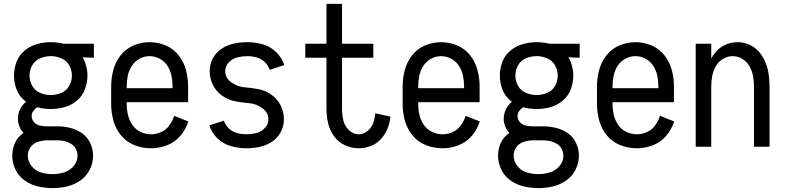

<svg xmlns="http://www.w3.org/2000/svg" viewBox="-20 -755 4040 988"><path d="M250 213Q213 213 176 204.5Q139 196 107.5 174Q76 152 59.5 117.5Q43 83 43 45Q43 12 56.5 -18.5Q70 -49 97 -68L101 -71Q92 -81 85 -93Q72 -117 72 -144Q72 -178 92 -208Q102 -221 114 -232L107 -237Q78 -261 65 -295.5Q52 -330 52 -366Q52 -402 65 -436.5Q78 -471 106.5 -494.5Q135 -518 170 -528Q205 -538 241 -538Q272 -538 303 -531L305 -530H463V-458L405 -460Q412 -449 417 -436Q430 -402 430 -366Q430 -330 417 -295.5Q404 -261 375.5 -237Q347 -213 312 -203.5Q277 -194 241 -194Q206 -194 172 -203Q162 -197 154 -187Q143 -174 143 -158Q143 -139 156.5 -125Q170 -111 189 -108Q204 -105 220 -105H225H275Q308 -105 341 -97Q374 -89 402 -69.5Q430 -50 444.5 -18.5Q459 13 459 46Q459 84 441.5 118.5Q424 153 392.5 174.5Q361 196 324.5 204.5Q288 213 250 213ZM250 141Q280 141 309 132.5Q338 124 358.5 100Q379 76 379 47Q379 28 370 11Q361 -6 345 -15.5Q329 -25 311 -29Q293 -33 275 -33H225H224H220H217Q196 -32 175 -25Q152 -18 137.5 2Q123 22 123 45Q123 75 142.5 99.5Q162 124 191 132.5Q220 141 250 141ZM223 -33H222H220ZM241 -266Q269 -266 295.5 -277Q322 -288 336 -313Q350 -338 350 -366Q350 -394 336 -419Q322 -444 295 -455Q274 -464 251 -466H241Q213 -466 186.5 -455Q160 -444 146 -419Q132 -394 132 -366Q132 -338 146 -313Q160 -288 186.5 -277Q213 -266 241 -266Z M757 8Q713 8 672 -8Q631 -24 603 -58Q575 -92 563.5 -134.5Q552 -177 552 -220V-310Q552 -353 563 -394.5Q574 -436 600.5 -470Q627 -504 667 -521Q707 -538 750 -538Q793 -538 833 -521Q873 -504 899.5 -470Q926 -436 937 -394.5Q948 -353 948 -310V-229H632V-220Q632 -192 638.5 -164Q645 -136 661 -112.5Q677 -89 703 -76.5Q729 -64 757 -64Q784 -64 809.5 -75.5Q835 -87 851.5 -110Q868 -133 876 -159L949 -130Q936 -89 908 -56Q880 -23 839.5 -7.5Q799 8 757 8ZM632 -301H868V-310Q868 -338 862.5 -365Q857 -392 842 -415.5Q827 -439 802.5 -452.5Q778 -466 750 -466Q722 -466 697.5 -452.5Q673 -439 658 -415.5Q643 -392 637.5 -365Q632 -338 632 -310Z M1248 8Q1208 8 1168.5 -3Q1129 -14 1099 -43Q1069 -72 1057 -110L1132 -134Q1140 -111 1158 -94Q1176 -77 1199.5 -70.5Q1223 -64 1248 -64Q1273 -64 1298 -70Q1323 -76 1342 -95.5Q1361 -115 1361 -140Q1361 -177 1328.5 -199.5Q1296 -222 1259.5 -224.5Q1223 -227 1187 -234.5Q1151 -242 1121 -264Q1091 -286 1075 -319.5Q1059 -353 1059 -390Q1059 -424 1075.5 -455Q1092 -486 1121.5 -505Q1151 -524 1184.5 -531Q1218 -538 1252 -538Q1292 -538 1331.5 -527Q1371 -516 1401 -487Q1431 -458 1443 -420L1368 -396Q1360 -419 1342 -436Q1324 -453 1300.5 -459.5Q1277 -466 1252 -466Q1227 -466 1202 -460Q1177 -454 1158 -434.5Q1139 -415 1139 -390Q1139 -353 1171.5 -330.5Q1204 -308 1240.5 -305.5Q1277 -303 1313 -295.5Q1349 -288 1379 -266Q1409 -244 1425 -210.5Q1441 -177 1441 -140Q1441 -106 1424.5 -75Q1408 -44 1378.5 -25Q1349 -6 1315.5 1Q1282 8 1248 8Z M1826 8Q1789 8 1754.5 -8Q1720 -24 1698.5 -54.5Q1677 -85 1668.5 -121Q1660 -157 1660 -194V-458H1551V-530H1660V-735H1740V-530H1901V-458H1740V-194Q1740 -165 1746.5 -136.5Q1753 -108 1775 -86Q1797 -64 1826 -64Q1851 -64 1871.5 -81Q1892 -98 1900.5 -122Q1909 -146 1911 -172L1989 -155Q1986 -123 1974 -93Q1962 -63 1940 -39Q1918 -15 1887.5 -3.5Q1857 8 1826 8Z M2257 8Q2213 8 2172 -8Q2131 -24 2103 -58Q2075 -92 2063.5 -134.5Q2052 -177 2052 -220V-310Q2052 -353 2063 -394.5Q2074 -436 2100.5 -470Q2127 -504 2167 -521Q2207 -538 2250 -538Q2293 -538 2333 -521Q2373 -504 2399.5 -470Q2426 -436 2437 -394.5Q2448 -353 2448 -310V-229H2132V-220Q2132 -192 2138.5 -164Q2145 -136 2161 -112.5Q2177 -89 2203 -76.5Q2229 -64 2257 -64Q2284 -64 2309.5 -75.5Q2335 -87 2351.5 -110Q2368 -133 2376 -159L2449 -130Q2436 -89 2408 -56Q2380 -23 2339.5 -7.5Q2299 8 2257 8ZM2132 -301H2368V-310Q2368 -338 2362.5 -365Q2357 -392 2342 -415.5Q2327 -439 2302.5 -452.5Q2278 -466 2250 -466Q2222 -466 2197.5 -452.5Q2173 -439 2158 -415.5Q2143 -392 2137.5 -365Q2132 -338 2132 -310Z M2750 213Q2713 213 2676 204.5Q2639 196 2607.5 174Q2576 152 2559.5 117.5Q2543 83 2543 45Q2543 12 2556.5 -18.5Q2570 -49 2597 -68L2601 -71Q2592 -81 2585 -93Q2572 -117 2572 -144Q2572 -178 2592 -208Q2602 -221 2614 -232L2607 -237Q2578 -261 2565 -295.5Q2552 -330 2552 -366Q2552 -402 2565 -436.5Q2578 -471 2606.5 -494.5Q2635 -518 2670 -528Q2705 -538 2741 -538Q2772 -538 2803 -531L2805 -530H2963V-458L2905 -460Q2912 -449 2917 -436Q2930 -402 2930 -366Q2930 -330 2917 -295.5Q2904 -261 2875.5 -237Q2847 -213 2812 -203.5Q2777 -194 2741 -194Q2706 -194 2672 -203Q2662 -197 2654 -187Q2643 -174 2643 -158Q2643 -139 2656.5 -125Q2670 -111 2689 -108Q2704 -105 2720 -105H2725H2775Q2808 -105 2841 -97Q2874 -89 2902 -69.5Q2930 -50 2944.5 -18.5Q2959 13 2959 46Q2959 84 2941.5 118.5Q2924 153 2892.5 174.5Q2861 196 2824.5 204.5Q2788 213 2750 213ZM2750 141Q2780 141 2809 132.5Q2838 124 2858.5 100Q2879 76 2879 47Q2879 28 2870 11Q2861 -6 2845 -15.5Q2829 -25 2811 -29Q2793 -33 2775 -33H2725H2724H2720H2717Q2696 -32 2675 -25Q2652 -18 2637.5 2Q2623 22 2623 45Q2623 75 2642.5 99.5Q2662 124 2691 132.5Q2720 141 2750 141ZM2723 -33H2722H2720ZM2741 -266Q2769 -266 2795.5 -277Q2822 -288 2836 -313Q2850 -338 2850 -366Q2850 -394 2836 -419Q2822 -444 2795 -455Q2774 -464 2751 -466H2741Q2713 -466 2686.5 -455Q2660 -444 2646 -419Q2632 -394 2632 -366Q2632 -338 2646 -313Q2660 -288 2686.5 -277Q2713 -266 2741 -266Z M3257 8Q3213 8 3172 -8Q3131 -24 3103 -58Q3075 -92 3063.5 -134.5Q3052 -177 3052 -220V-310Q3052 -353 3063 -394.5Q3074 -436 3100.5 -470Q3127 -504 3167 -521Q3207 -538 3250 -538Q3293 -538 3333 -521Q3373 -504 3399.5 -470Q3426 -436 3437 -394.5Q3448 -353 3448 -310V-229H3132V-220Q3132 -192 3138.5 -164Q3145 -136 3161 -112.5Q3177 -89 3203 -76.5Q3229 -64 3257 -64Q3284 -64 3309.5 -75.5Q3335 -87 3351.5 -110Q3368 -133 3376 -159L3449 -130Q3436 -89 3408 -56Q3380 -23 3339.5 -7.5Q3299 8 3257 8ZM3132 -301H3368V-310Q3368 -338 3362.5 -365Q3357 -392 3342 -415.5Q3327 -439 3302.5 -452.5Q3278 -466 3250 -466Q3222 -466 3197.5 -452.5Q3173 -439 3158 -415.5Q3143 -392 3137.5 -365Q3132 -338 3132 -310Z M3560 0V-530H3640V-454Q3650 -472 3663 -488Q3684 -512 3713.5 -525Q3743 -538 3775 -538Q3806 -538 3836 -525Q3866 -512 3886.5 -487.5Q3907 -463 3919 -433.5Q3931 -404 3935.5 -373Q3940 -342 3940 -310V0H3860V-310Q3860 -337 3855 -363.5Q3850 -390 3837 -413.5Q3824 -437 3800.5 -451.5Q3777 -466 3750 -466Q3723 -466 3699.5 -451.5Q3676 -437 3663 -413.5Q3650 -390 3645 -363.5Q3640 -337 3640 -310V0Z"/></svg>

Font: Iosevka SS01
Style: Regular
Weight: 400
Monospace: yes
Designer: Belleve Invis
Foundry: Belleve Invis
Version: 2.3.3; ttfautohint (v1.8.3)